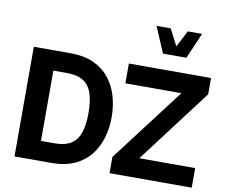

<svg xmlns="http://www.w3.org/2000/svg" viewBox="-99 -1107 1453 1231"><g transform="rotate(10 627.5 -491.0)"><path d="M640.6 -356.4Q640.6 -426.8 622.1 -491.2Q603.5 -555.7 564 -605.7Q524.4 -655.8 461.9 -684.8Q399.4 -713.9 311 -713.9H70.8V0H311Q399.4 0 461.9 -28.8Q524.4 -57.6 564 -107.7Q603.5 -157.7 622.1 -221.9Q640.6 -286.1 640.6 -356.4ZM489.7 -356.4Q489.7 -277.8 472.2 -227.1Q454.6 -176.3 415.3 -151.9Q376 -127.4 311 -127.4H220.7V-585H311Q376 -585 415.3 -560.5Q454.6 -536.1 472.2 -485.6Q489.7 -435.1 489.7 -356.4ZM689.5 -585H1054.2L689.5 -105.5V0H1224.6V-127.4H860.8L1224.6 -607.9V-713.9H689.5ZM822.3 -982.4 894 -814.5H1046.4L1118.7 -982.4H1025.9L970.2 -875L914.6 -982.4Z"/></g></svg>

Font: Estedad-FD-VF Thin
Style: Regular
Weight: 100
Designer: Amin Abedi
Version: Version 5.0